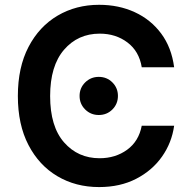

<svg xmlns="http://www.w3.org/2000/svg" viewBox="-20 -757 784 787"><path d="M386.2 9.8Q290.5 9.8 215.3 -34.7Q140.1 -79.1 96.7 -162.6Q53.2 -246.1 53.2 -363.3Q53.2 -481 96.9 -564.7Q140.6 -648.4 216.1 -692.9Q291.5 -737.3 386.2 -737.3Q466.8 -737.3 532.5 -707Q598.1 -676.8 640.6 -619.6Q683.1 -562.5 693.8 -481.4H561Q550.3 -546.9 502.4 -583Q454.6 -619.1 388.7 -619.1Q299.3 -619.1 242.4 -553Q185.5 -486.8 185.5 -363.3Q185.5 -238.3 242.7 -173.3Q299.8 -108.4 388.2 -108.4Q453.1 -108.4 501 -143.1Q548.8 -177.7 561 -241.7H693.8Q684.1 -171.9 644 -115Q604 -58.1 538.3 -24.2Q472.7 9.8 386.2 9.8ZM384.8 -285.6Q352.1 -285.6 329.1 -308.3Q306.2 -331.1 306.2 -363.8Q306.2 -396.5 329.1 -419.2Q352.1 -441.9 384.8 -441.9Q418 -441.9 440.7 -419.2Q463.4 -396.5 463.4 -363.8Q463.4 -331.1 440.7 -308.3Q418 -285.6 384.8 -285.6Z"/></svg>

Font: Inter Semi Bold
Style: Regular
Weight: 600
Designer: Rasmus Andersson
Foundry: rsms
Version: Version 4.000;git-e0f93cc